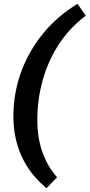

<svg xmlns="http://www.w3.org/2000/svg" viewBox="-20 -770 468 1003"><path d="M223 213Q136 141 93 46.5Q50 -48 50 -162Q50 -284 90.5 -394.5Q131 -505 206 -596Q281 -687 385 -750L428 -688Q344 -625 287.5 -538.5Q231 -452 203 -351Q175 -250 175 -145Q175 -49 202 26Q229 101 278 156Z"/></svg>

Font: Livvic SemiBold
Style: Italic
Weight: 600
Italic angle: -10°
Designer: Jacques Le Bailly, Baron von Fonthausen
Version: Version 1.001; ttfautohint (v1.8.2)